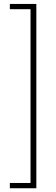

<svg xmlns="http://www.w3.org/2000/svg" viewBox="-20 -832 290 998"><path d="M168.9 146.5H31.2V119.1H138.7V-784.2H31.2V-811.5H168.9Z"/></svg>

Font: Reddit Sans Condensed ExtraLight
Style: Regular
Weight: 250
Version: Version 1.014